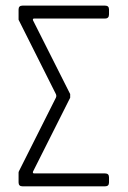

<svg xmlns="http://www.w3.org/2000/svg" viewBox="-20 -656 449 676"><path d="M59.1 -636.2H350.1Q363.8 -636.2 363.8 -622.6V-605.5Q363.8 -590.8 350.1 -590.8H100.6Q94.2 -590.8 96.2 -584.5L227.1 -324.7Q227.5 -318.4 227.1 -312L96.2 -51.8Q94.2 -45.4 100.6 -45.4H350.1Q363.8 -45.4 363.8 -31.7V-13.7Q363.8 0 350.1 0H59.1Q45.4 0 45.4 -13.7V-48.8Q45.4 -49.8 46.4 -52.7L176.8 -312Q179.7 -318.4 176.8 -324.7L46.4 -584.5Q45.4 -585.4 45.4 -587.9V-622.6Q45.4 -636.2 59.1 -636.2Z"/></svg>

Font: GOSTRUS
Style: type A
Weight: 200
Designer: Юрий и Татьяна Кривогуз
Version: Version 01.0